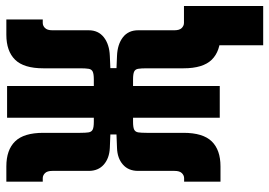

<svg xmlns="http://www.w3.org/2000/svg" viewBox="-146 -590 877 626"><g transform="rotate(-90 293.0 -277.5)"><path d="M309.1 -353.5 346.2 -410.6Q364.5 -410.6 372.1 -414.3Q379.7 -418 381.2 -427.7Q382.8 -437.5 382.8 -455.1V-575.2Q382.8 -638.9 410.8 -667.3Q438.8 -695.8 492.2 -695.8H542V-577.1H530.8Q521.5 -577.1 514.2 -569.8Q506.8 -562.5 506.8 -545.9V-427.2Q506.8 -396 483.9 -377.9Q460.9 -359.9 423.3 -358.4ZM13.2 2.4V-116.2H24.4Q33.7 -116.2 41 -123.5Q48.3 -130.9 48.3 -147.5V-266.1Q48.3 -297.9 69.1 -315.9Q89.8 -334 123.5 -335L246.1 -339.8L208.5 -282.7Q190.4 -282.7 183 -279.1Q175.5 -275.4 173.9 -265.9Q172.4 -256.3 172.4 -238.3V-118.2Q172.4 -54.7 144.5 -26.1Q116.7 2.4 63 2.4ZM458 141.6V-116.7H585.9V141.6ZM167 -282.7V-410.6H245.6V-282.7ZM246.1 -353.5 123.5 -358.4Q89.8 -359.9 69.1 -377.9Q48.3 -396 48.3 -427.2V-545.9Q48.3 -562.5 41 -569.8Q33.7 -577.1 24.4 -577.1H13.2V-695.8H63Q116.7 -695.8 144.5 -667.3Q172.4 -638.9 172.4 -575.2V-455.1Q172.4 -437.5 173.9 -427.7Q175.5 -418 183 -414.3Q190.4 -410.6 208.5 -410.6ZM221.7 0V-693.4H325.2V0ZM492.2 2.4Q438.8 2.4 410.8 -26.1Q382.8 -54.7 382.8 -118.2V-238.3Q382.8 -256.3 381.2 -265.9Q379.7 -275.4 372.1 -279.1Q364.5 -282.7 346.2 -282.7L309.1 -339.8L423.3 -335Q460.9 -333.5 483.9 -315.8Q506.8 -298.1 506.8 -266.1V-147.9Q506.8 -131.3 514.2 -124Q521.5 -116.7 530.8 -116.7H542V2.4ZM306.6 -282.7V-410.6H383.3V-282.7Z"/></g></svg>

Font: Cascadia Mono PL
Style: Regular
Weight: 400
Monospace: yes
Designer: Aaron Bell
Foundry: Saja Typeworks
Version: Version 2102.003